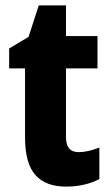

<svg xmlns="http://www.w3.org/2000/svg" viewBox="-20 -683 412 713"><path d="M272 -118Q290 -118 309 -122.5Q328 -127 349 -135V-18Q324 -5 293 2.5Q262 10 225 10Q150 10 111.5 -33Q73 -76 73 -173V-429H14V-503L86 -546L124 -663H225V-549H342V-429H225V-174Q225 -118 272 -118Z"/></svg>

Font: Noto Sans Gujarati UI Condensed ExtraBold
Style: Regular
Weight: 800
Width: 3
Designer: Jelle Bosma - Monotype Design Team, Universal Thirst
Foundry: Monotype Imaging Inc.
Version: Version 2.106; ttfautohint (v1.8.4.7-5d5b)